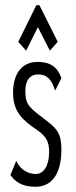

<svg xmlns="http://www.w3.org/2000/svg" viewBox="-20 -705 290 735"><path d="M80 -511 125 -601 171 -511 201 -545 131 -685H119L50 -545ZM116 10C173 10 215 -32 215 -133C215 -204 191 -218 136 -260C87 -297 77 -311 77 -357C77 -389 88 -420 127 -420C158 -420 177 -403 191 -358L215 -406C200 -449 172 -468 124 -468C60 -468 30 -418 30 -350C30 -278 65 -246 121 -208C159 -182 168 -161 168 -123C168 -70 147 -39 117 -39C90 -39 59 -53 42 -89L20 -35C37 -11 62 10 116 10Z"/></svg>

Font: Inconsolata UltraCondensed Thin
Style: Regular
Weight: 100
Width: 1
Monospace: yes
Designer: Raph Levien, Cyreal, Brenton Simpson
Foundry: Raph Levien, Cyreal, Google
Version: Version 3.100